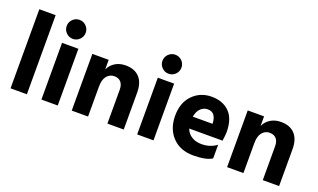

<svg xmlns="http://www.w3.org/2000/svg" viewBox="-77 -1173 2675 1613"><g transform="rotate(20 1260.5 -367.0)"><path d="M211 0H65V-707H211Z M474 -714Q499 -689 499 -654Q499 -619 474 -594Q449 -569 414 -569Q379 -569 354 -594Q329 -619 329 -654Q329 -689 354 -714Q379 -739 414 -739Q449 -739 474 -714ZM487 0H341V-507H487Z M1077 0H931V-302Q931 -347 910 -370.5Q889 -394 850 -394Q811 -394 784.5 -362.5Q758 -331 758 -268V0H612V-507H758V-421Q777 -463 816.5 -487.5Q856 -512 911 -512Q989 -512 1033 -465.5Q1077 -419 1077 -329Z M1330 -714Q1355 -689 1355 -654Q1355 -619 1330 -594Q1305 -569 1270 -569Q1235 -569 1210 -594Q1185 -619 1185 -654Q1185 -689 1210 -714Q1235 -739 1270 -739Q1305 -739 1330 -714ZM1343 0H1197V-507H1343Z M1683 -401Q1648 -401 1621 -375.5Q1594 -350 1585 -300H1761V-312Q1754 -401 1683 -401ZM1866 -29Q1814 5 1698 5Q1582 5 1512.5 -67.5Q1443 -140 1443 -257.5Q1443 -375 1510.5 -443.5Q1578 -512 1678.5 -512Q1779 -512 1838 -452.5Q1897 -393 1897 -275Q1897 -252 1889 -196H1591Q1606 -154 1643 -131Q1680 -108 1732 -108Q1809 -108 1866 -151Z M2466 0H2320V-302Q2320 -347 2299 -370.5Q2278 -394 2239 -394Q2200 -394 2173.5 -362.5Q2147 -331 2147 -268V0H2001V-507H2147V-421Q2166 -463 2205.5 -487.5Q2245 -512 2300 -512Q2378 -512 2422 -465.5Q2466 -419 2466 -329Z"/></g></svg>

Font: Hind Madurai
Style: Bold
Weight: 700
Designer: Jyotish Sonowal
Foundry: Indian Type Foundry
Version: Version 0.702;PS 1.0;hotconv 1.0.81;makeotf.lib2.5.63406